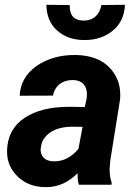

<svg xmlns="http://www.w3.org/2000/svg" viewBox="-20 -766 565 796"><path d="M400.4 -745.1C393.1 -705.6 367.7 -680.7 328.6 -680.7C327.1 -680.7 326.2 -680.7 325.2 -680.7C287.6 -681.2 269 -701.7 269 -741.2C269 -742.2 269 -743.7 269 -745.1L172.4 -746.1C172.9 -701.2 187.5 -666 216.3 -640.1C244.6 -614.3 281.2 -600.6 326.2 -600.1C328.6 -600.1 330.6 -600.1 333 -600.1C377.9 -600.1 416.5 -613.3 447.8 -639.2C479.5 -665 496.1 -700.7 498 -746.1ZM442.4 0 442.9 -9.3C437.5 -23.9 434.6 -41 434.6 -61.5C434.6 -63.5 434.6 -65.4 434.6 -67.9L437 -99.1L477.5 -352.1C478.5 -359.9 478.5 -367.2 478.5 -374C478.5 -418.5 462.9 -456.5 431.6 -488.3C399.9 -520 354.5 -536.6 294.4 -538.1C293 -538.1 292 -538.1 290.5 -538.1C227.5 -538.1 174.3 -522.5 130.4 -491.7C86.9 -460.4 64 -419.4 61.5 -369.1L199.7 -369.6C208 -412.1 239.7 -434.1 279.8 -434.1C280.8 -434.1 282.2 -434.1 283.2 -434.1C315.9 -433.6 336.4 -415.5 339.8 -384.8C340.3 -381.3 340.3 -378.4 340.3 -375C340.3 -368.2 339.8 -361.3 338.4 -354L331.5 -322.3L267.1 -323.2C189.5 -323.2 127.9 -308.1 82 -277.3C35.6 -246.6 11.7 -202.1 9.3 -144.5C9.3 -142.1 9.3 -139.2 9.3 -136.7C9.3 -96.7 23.9 -62.5 53.2 -34.2C83 -5.4 120.6 9.3 167 9.8C168.5 9.8 170.4 9.8 171.9 9.8C219.7 9.8 263.2 -9.3 301.8 -47.9C301.8 -45.4 301.8 -43 301.8 -40.5C301.8 -24.9 303.2 -11.7 307.1 0ZM201.2 -97.2C166.5 -97.7 148.4 -118.7 148.4 -144.5C148.4 -147.5 148.9 -151.4 149.4 -154.8C151.4 -170.4 156.2 -183.6 164.6 -194.3C187 -224.1 223.6 -239.3 274.4 -240.7L322.3 -240.2L305.2 -148.9C276.4 -114.3 243.2 -97.2 205.6 -97.2C204.1 -97.2 202.6 -97.2 201.2 -97.2Z"/></svg>

Font: Roboto
Style: Bold Italic
Weight: 700
Italic angle: -12°
Designer: Google
Version: Version 2.137; 2017